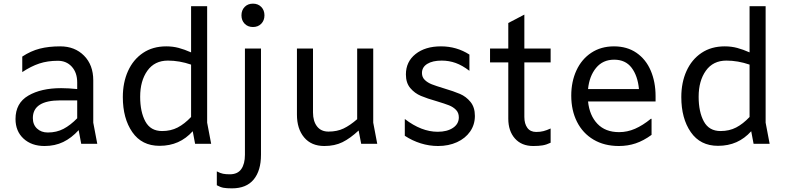

<svg xmlns="http://www.w3.org/2000/svg" viewBox="-20 -788 4320 1052"><path d="M425 0 411 -75Q372 -32 326.5 -10Q281 12 224 12Q153 12 109 -28.5Q65 -69 65 -136Q65 -223 135 -264Q205 -305 315 -305Q355 -305 403 -300V-336Q403 -390 373.5 -422.5Q344 -455 297 -455Q241 -455 195.5 -440Q150 -425 102 -393V-478Q149 -509 198 -521.5Q247 -534 310 -534Q390 -534 440.5 -483Q491 -432 491 -348V-116L513 0ZM403 -140V-238H311Q160 -238 160 -141Q160 -105 183 -83.5Q206 -62 242 -62Q290 -62 328 -82Q366 -102 403 -140Z M1049 0 1036 -69Q1000 -29 955 -9Q910 11 854 11Q757 11 705 -64Q653 -139 653 -256Q653 -336 681.5 -399Q710 -462 763.5 -498Q817 -534 891 -534Q927 -534 959 -525.5Q991 -517 1027 -501V-754H1115V-116L1137 0ZM1027 -147V-434Q963 -456 900 -456Q827 -456 787.5 -400.5Q748 -345 748 -258Q748 -175 776.5 -122.5Q805 -70 868 -70Q916 -70 953.5 -89.5Q991 -109 1027 -147Z M1303 -704Q1303 -732 1320.5 -750Q1338 -768 1366 -768Q1394 -768 1411.5 -750Q1429 -732 1429 -704Q1429 -676 1411.5 -658Q1394 -640 1366 -640Q1338 -640 1320.5 -658Q1303 -676 1303 -704ZM1168 227V151Q1187 161 1202 164Q1217 167 1239 167Q1282 167 1302 138.5Q1322 110 1322 60V-522H1410V60Q1410 147 1370 195.5Q1330 244 1251 244Q1222 244 1205 241Q1188 238 1168 227Z M1959 0 1945 -73Q1899 -30 1856.5 -9Q1814 12 1757 12Q1686 12 1646.5 -35Q1607 -82 1607 -160V-522H1695V-172Q1695 -124 1717 -95.5Q1739 -67 1780 -67Q1827 -67 1862.5 -84Q1898 -101 1937 -135V-522H2025V-116L2047 0Z M2198 -44V-136Q2289 -66 2378 -66Q2430 -66 2462 -87.5Q2494 -109 2494 -145Q2494 -170 2478.5 -186Q2463 -202 2440 -211Q2417 -220 2374 -233Q2321 -248 2286.5 -262.5Q2252 -277 2228 -305.5Q2204 -334 2204 -380Q2204 -450 2257 -492Q2310 -534 2396 -534Q2482 -534 2552 -489V-400Q2513 -430 2476.5 -443Q2440 -456 2400 -456Q2350 -456 2321 -438Q2292 -420 2292 -388Q2292 -365 2307.5 -350Q2323 -335 2346 -326Q2369 -317 2412 -304Q2466 -288 2500 -273.5Q2534 -259 2558 -229.5Q2582 -200 2582 -153Q2582 -105 2556 -67.5Q2530 -30 2484 -9Q2438 12 2380 12Q2332 12 2285.5 -2.5Q2239 -17 2198 -44Z M2853 -522H2997V-446H2853V-147Q2853 -110 2869.5 -87.5Q2886 -65 2918 -65Q2940 -65 2957.5 -69.5Q2975 -74 2997 -84V-6Q2974 5 2953 8.5Q2932 12 2902 12Q2838 12 2801.5 -29Q2765 -70 2765 -138V-446H2665V-522H2765V-662L2853 -708Z M3572 -232H3202Q3210 -155 3253.5 -109.5Q3297 -64 3372 -64Q3417 -64 3459.5 -82.5Q3502 -101 3546 -137H3550V-49Q3506 -17 3463 -2.5Q3420 12 3371 12Q3291 12 3232 -23Q3173 -58 3141.5 -120.5Q3110 -183 3110 -264Q3110 -341 3138.5 -402.5Q3167 -464 3220 -499Q3273 -534 3344 -534Q3416 -534 3467.5 -498.5Q3519 -463 3545.5 -401Q3572 -339 3572 -261ZM3202 -300H3481Q3474 -373 3440.5 -417Q3407 -461 3345 -461Q3283 -461 3246 -416Q3209 -371 3202 -300Z M4109 0 4096 -69Q4060 -29 4015 -9Q3970 11 3914 11Q3817 11 3765 -64Q3713 -139 3713 -256Q3713 -336 3741.5 -399Q3770 -462 3823.5 -498Q3877 -534 3951 -534Q3987 -534 4019 -525.5Q4051 -517 4087 -501V-754H4175V-116L4197 0ZM4087 -147V-434Q4023 -456 3960 -456Q3887 -456 3847.5 -400.5Q3808 -345 3808 -258Q3808 -175 3836.5 -122.5Q3865 -70 3928 -70Q3976 -70 4013.5 -89.5Q4051 -109 4087 -147Z"/></svg>

Font: AmikoRegular
Style: Regular
Weight: 400
Designer: Pablo Impallari, Rodrigo Fuenzalida, Andres Torresi
Foundry: Impallari Type
Version: Version 1.000; ttfautohint (v1.3)